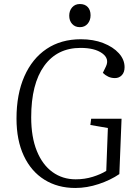

<svg xmlns="http://www.w3.org/2000/svg" viewBox="-20 -920 673 954"><path d="M584 -330 573 -55Q529 -25 470.5 -5.5Q412 14 354 14Q267 14 201 -27Q135 -68 98.5 -145.5Q62 -223 62 -331Q62 -452 101 -540.5Q140 -629 211.5 -677Q283 -725 382 -725Q444 -725 493 -706Q542 -687 570.5 -655.5Q599 -624 599 -586Q599 -561 585.5 -546.5Q572 -532 551 -532Q533 -532 518 -539Q503 -546 491 -558L506 -589Q525 -628 488 -655Q451 -682 380 -682Q264 -682 199.5 -592.5Q135 -503 135 -337Q135 -239 163 -170Q191 -101 241 -65Q291 -29 356 -29Q401 -29 441 -41.5Q481 -54 508 -71L516 -284L429 -299L433 -330ZM324 -842Q324 -867 338.5 -883.5Q353 -900 377 -900Q402 -900 416 -885Q430 -870 430 -844Q430 -819 415.5 -802Q401 -785 377 -785Q353 -785 338.5 -801Q324 -817 324 -842Z"/></svg>

Font: Literata 36pt Light
Style: Italic
Weight: 300
Italic angle: -2°
Designer: Latin by Veronika Burian and Jose Scaglione. Greek by Irene Vlachou. Cyrillic by Vera Evstafieva
Foundry: TypeTogether
Version: Version 3.002